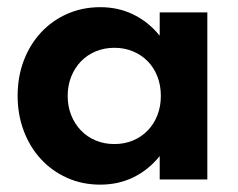

<svg xmlns="http://www.w3.org/2000/svg" viewBox="-20 -500 662 535"><path d="M29.1 -233.2Q29.1 -285.9 46.1 -330.9Q63.2 -375.9 93.9 -409.1Q124.5 -442.3 166.8 -461.1Q209.1 -480 259.5 -480Q310 -480 351.8 -459.5Q393.6 -439.1 425 -400.5V-465.5H557.7V0H425V-65Q393.6 -26.4 351.8 -5.9Q310 14.5 259.5 14.5Q209.1 14.5 166.8 -4.5Q124.5 -23.6 93.9 -56.8Q63.2 -90 46.1 -135.5Q29.1 -180.9 29.1 -233.2ZM168.6 -232.7Q168.6 -203.6 178.4 -179.1Q188.2 -154.5 205.5 -136.6Q222.7 -118.6 246.6 -108.6Q270.5 -98.6 298.6 -98.6Q326.8 -98.6 350.7 -108.6Q374.5 -118.6 391.8 -136.6Q409.1 -154.5 418.6 -179.1Q428.2 -203.6 428.2 -232.7Q428.2 -262.3 418.6 -286.8Q409.1 -311.4 391.8 -329.1Q374.5 -346.8 350.7 -356.8Q326.8 -366.8 298.6 -366.8Q270.5 -366.8 246.6 -356.8Q222.7 -346.8 205.5 -328.9Q188.2 -310.9 178.4 -286.4Q168.6 -261.8 168.6 -232.7Z"/></svg>

Font: Spartan
Style: Bold
Weight: 700
Designer: Matt Bailey, Mirko Velimirovic
Foundry: Matt Bailey
Version: Version 1.005